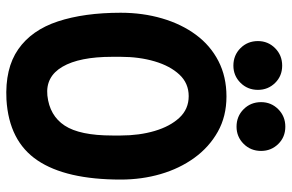

<svg xmlns="http://www.w3.org/2000/svg" viewBox="-178 -732 927 610"><g transform="rotate(90 285.0 -426.5)"><path d="M550 -347Q550 -173 489 -82.5Q428 8 296 16Q197 21 136 -21.5Q75 -64 47.5 -147.5Q20 -231 20 -347Q20 -417 38 -478.5Q56 -540 90 -586Q124 -632 173.5 -657.5Q223 -683 286 -683Q349 -683 398 -655.5Q447 -628 481 -581Q515 -534 532.5 -474Q550 -414 550 -347ZM160 -320Q160 -216 191.5 -162Q223 -108 283 -114Q347 -121 378.5 -169Q410 -217 410 -320V-347Q410 -406 395.5 -455Q381 -504 353.5 -533.5Q326 -563 285 -563Q244 -563 216.5 -533.5Q189 -504 174.5 -455Q160 -406 160 -347ZM188 -705Q155 -705 132.5 -727.5Q110 -750 110 -783Q110 -815 132.5 -837.5Q155 -860 188 -860Q221 -860 243 -837.5Q265 -815 265 -783Q265 -750 242.5 -727.5Q220 -705 188 -705ZM382 -715Q349 -715 326.5 -737.5Q304 -760 304 -793Q304 -825 326.5 -847.5Q349 -870 382 -870Q415 -870 437 -847.5Q459 -825 459 -793Q459 -760 436.5 -737.5Q414 -715 382 -715Z"/></g></svg>

Font: Winky Sans SemiBold
Style: Regular
Weight: 600
Designer: Simon Atzbach
Foundry: typofactur
Version: Version 1.205